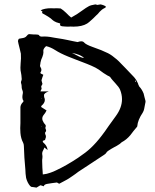

<svg xmlns="http://www.w3.org/2000/svg" viewBox="-20 -856 706 876"><path d="M601.1 -489.3 600.6 -488.8 598.1 -487.3Q596.7 -486.3 596.7 -484.9Q596.7 -483.4 598.6 -481.4L599.6 -484.4L600.6 -486.8ZM209.5 -67.9 223.6 -73.2 235.4 -78.6Q283.7 -101.1 336.4 -136.2Q373.5 -161.1 394 -180.7Q419.9 -205.1 444.3 -237.3Q457 -253.4 476.1 -281.7L508.3 -326.2Q536.6 -364.7 536.6 -403.3Q536.6 -425.3 527.8 -446.8Q522.9 -458.5 506.3 -476.1L493.7 -490.2Q486.8 -498 482.4 -504.9Q481.4 -506.3 477.1 -508.3L472.7 -510.3L469.2 -512.2L452.1 -522.9L431.2 -538.1Q417.5 -547.4 396 -556.6L376 -564.9L355.5 -572.8L323.7 -585L290.5 -598.1Q254.4 -612.8 231.9 -627.4Q210.4 -641.1 190.4 -645.5Q177.7 -634.3 177.7 -625V-622.6Q178.2 -620.6 178.2 -618.2Q178.2 -608.9 173.3 -596.2L168 -583.5L164.6 -570.3L164.1 -564.9L163.1 -559.6Q162.6 -558.1 162.6 -556.2Q162.6 -552.7 164.6 -549.8Q168.9 -543.5 168.9 -537.1Q168.9 -531.7 165.5 -526.9Q164.1 -525.4 164.1 -523.9Q164.1 -521.5 168 -519.5L173.3 -517.1L177.7 -514.6L173.3 -502.9L169.9 -491.7Q169.4 -490.7 169.4 -489.3Q169.4 -486.8 170.9 -483.4L173.3 -474.6Q173.8 -474.1 173.8 -473.1Q173.8 -471.7 172.4 -470.2L169.9 -465.8Q168 -462.9 168 -460Q168 -458 168.9 -456.5Q169.9 -455.1 169.9 -453.1Q169.9 -451.2 168.9 -448.7L166.5 -443.8L164.6 -439H202.6Q180.7 -431.6 180.7 -421.4Q180.7 -419.4 181.2 -417.5V-414.1L182.1 -411.1Q184.6 -405.8 184.6 -399.9Q184.6 -386.2 168.9 -373Q168 -372.1 168 -370.6V-367.7L192.4 -352.1L186.5 -341.3L179.2 -331.5Q172.9 -323.7 172.9 -314.9Q172.9 -306.6 179.2 -296.9L182.6 -292L186.5 -287.6Q189 -284.2 189 -280.8Q189 -278.8 188 -276.9Q187 -274.9 187 -272.9V-271.5L189 -266.1Q190.4 -262.7 190.4 -260.3Q190.4 -256.8 188 -254.4Q185.5 -252 185.5 -248.5Q185.5 -245.6 187 -242.2Q189.5 -238.3 189.5 -232.9Q189.5 -231 189 -228.5L187 -222.7L185.5 -217.3Q175.3 -213.9 175.3 -213.4V-209.5Q175.8 -207 177.7 -205.6Q194.8 -191.4 197.3 -171.4Q193.4 -175.3 182.6 -183.1L178.7 -173.8L174.3 -165Q172.4 -159.7 172.4 -154.3Q172.4 -150.9 173.3 -147.5Q173.8 -145 173.8 -141.6Q173.8 -138.2 173.3 -133.8L172.4 -127V-120.1L173.3 -90.8L174.3 -76.2L175.3 -60.1Q193.8 -62 209.5 -67.9ZM320.8 -608.4 334 -601.6Q348.6 -593.3 363.3 -591.3Q349.6 -606.9 308.1 -614.7Q314 -612.3 320.8 -608.4ZM168 -407.2H170.9L169.9 -408.7ZM169.9 -281.2 168 -279.8 170.9 -279.3ZM609.9 -474.6 610.8 -470.7 612.8 -467.3Q613.3 -462.9 616.2 -460.4Q627.9 -447.8 635.3 -429.2L639.2 -413.1L643.6 -396.5Q644 -395 644 -393.1Q644 -391.6 643.6 -389.2L642.1 -381.8L637.7 -358.9L635.3 -350.6Q633.3 -345.7 631.3 -342.3Q608.4 -308.1 606.4 -280.8Q606.4 -277.8 603 -274.9Q597.2 -268.1 588.4 -257.3L574.7 -239.3Q557.1 -218.3 535.2 -207Q528.8 -199.7 513.2 -190.9L500.5 -184.1L488.3 -177.2L474.6 -168.5Q466.8 -163.6 464.4 -158.2Q462.4 -154.3 454.6 -149.4L396 -110.8Q360.8 -87.9 337.4 -72.3L323.7 -62L309.6 -52.2Q293.5 -40.5 279.3 -33.2L250 -17.6Q241.7 -22.5 239.7 -23.4L217.3 -20.5L195.8 -17.1Q182.1 -15.1 179.2 -5.9L175.8 -7.3L171.4 -8.8L168 -9.8L164.1 -10.7L156.2 -5.9L146.5 0L134.3 -2L123 -3.4L119.6 -5.9L117.2 -7.8Q104.5 -22.9 99.1 -44.4L96.7 -63.5L95.7 -82.5L91.3 -136.7L88.9 -190.4L87.9 -198.2Q86.9 -202.1 85.4 -205.1Q75.2 -224.1 73.2 -249.5L72.3 -271.5L73.2 -293.9V-368.2Q75.2 -381.3 85.4 -390.6L86.9 -393.6Q87.4 -394.5 87.4 -395.5Q87.4 -396 86.9 -396.5Q82 -402.8 82 -412.6Q82 -416.5 82.5 -420.4L84.5 -432.6Q84.5 -439.5 82 -444.8Q80.1 -448.7 79.1 -455.1L78.6 -465.3L77.6 -471.7L75.7 -478V-480Q75.7 -485.8 78.6 -490.7Q79.1 -492.7 79.1 -496.1L78.6 -501.5L77.6 -513.2L75.7 -524.4Q73.2 -533.7 73.2 -547.4Q73.2 -556.6 74.2 -567.9L75.7 -589.4Q75.7 -601.6 75.2 -611.3L69.8 -634.3L64 -657.7L63 -663.1L62 -668Q62 -674.3 66.4 -679.2L74.2 -680.7L82.5 -682.1Q95.7 -684.1 101.1 -691.4Q106.9 -699.2 112.3 -700.2H114.3Q119.6 -700.2 134.3 -698.7H142.1L149.9 -698.2Q158.7 -697.8 160.2 -691.9Q161.1 -690.9 164.6 -689.9Q168 -689 169.9 -689Q175.8 -689.5 182.6 -689.5Q194.3 -689.5 208 -687.5L227.1 -684.1L245.1 -681.2Q263.2 -678.7 289.1 -673.3L311.5 -668.5L334 -664.1Q343.8 -667.5 350.6 -667.5Q358.9 -667.5 363.3 -662.6Q371.1 -652.8 402.8 -641.6Q445.3 -627 472.7 -613.3Q490.2 -604.5 512.7 -585Q522 -577.1 533.2 -564.9L553.2 -544.4L591.8 -503.9L597.2 -497.1L602.1 -490.2ZM451.2 -832.5Q462.9 -828.6 462.9 -824.7Q462.9 -821.8 456.5 -818.8Q444.3 -813 434.6 -802.2L426.8 -793Q422.4 -788.1 418 -784.7L405.8 -772.5L386.7 -755.4Q382.3 -751.5 377.4 -748.5Q354.5 -734.4 314.9 -734.4Q308.6 -734.4 302.2 -734.9Q296.4 -734.4 290 -734.4Q284.2 -734.4 277.8 -734.9Q261.2 -735.4 256.8 -738.3Q253.9 -740.2 253.9 -743.7Q253.9 -746.1 254.9 -749L251 -750L246.1 -751.5Q240.2 -752.9 236.8 -754.4Q223.6 -760.3 219.7 -764.6Q213.4 -771.5 200.2 -779.8L188 -787.1L175.8 -793.9Q173.3 -795.4 172.4 -796.4Q171.4 -797.4 171.4 -798.3Q171.4 -798.8 171.9 -798.8Q173.8 -800.3 173.8 -801.8Q173.8 -802.7 172.4 -804.2L165.5 -809.1Q183.6 -818.4 212.9 -818.4Q219.2 -818.4 226.1 -817.9Q231.9 -818.4 238.3 -818.4Q247.6 -818.4 256.8 -817.4Q268.1 -810.5 281.7 -797.4L292.5 -786.6Q298.8 -780.3 304.7 -775.9Q323.2 -786.1 332 -792L357.4 -809.6Q372.6 -820.8 384.3 -827.1Q393.1 -832.5 415 -835.9L419.4 -835L423.8 -833.5Q428.2 -834.5 438.5 -835.9L444.8 -834.5Z"/></svg>

Font: Kurland
Style: Regular
Weight: 400
Designer: GGBot
Version: 0.22